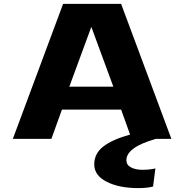

<svg xmlns="http://www.w3.org/2000/svg" viewBox="-20 -713 948 986"><path d="M46 0 304 -693H602L860 0H781Q629 43 629 110Q629 134 652.5 146.5Q676 159 712 159Q748 159 778 152L766 245Q736 253 690 253Q592 253 528 220.5Q464 188 464 131.5Q464 75 511 39Q558 3 648 -22L602 -150H298L244 0ZM336 -268H562L449 -575Z"/></svg>

Font: Fix15 Mono
Style: Bold
Weight: 700
Designer: Carrois Corporate & Edenspiekermann AG
Foundry: Carrois Corporate GbR & Edenspiekermann AG
Version: Version 3.206